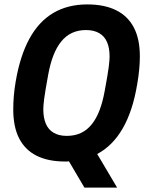

<svg xmlns="http://www.w3.org/2000/svg" viewBox="-20 -719 663 869"><path d="M362 130 292 11Q288 12 284 12Q280 12 275 12Q198 12 146 -14Q94 -40 67 -92Q40 -144 40 -224Q40 -253 42.5 -284Q45 -315 51 -350Q71 -467 113.5 -544.5Q156 -622 221.5 -660.5Q287 -699 375 -699Q452 -699 505 -673Q558 -647 585.5 -595Q613 -543 613 -464Q613 -436 610 -404Q607 -372 601 -338Q581 -217 535.5 -138Q490 -59 420 -22L510 130ZM282 -104Q318 -104 346 -117Q374 -130 395 -156Q416 -182 430.5 -220Q445 -258 454 -308Q461 -347 465.5 -372.5Q470 -398 472 -415Q474 -432 475 -443Q476 -454 476 -463Q476 -502 464.5 -528.5Q453 -555 429 -569Q405 -583 369 -583Q334 -583 306 -570Q278 -557 257 -531Q236 -505 221.5 -467.5Q207 -430 198 -380Q191 -341 186.5 -315Q182 -289 180 -272.5Q178 -256 177 -245Q176 -234 176 -225Q176 -186 187.5 -159Q199 -132 223 -118Q247 -104 282 -104Z"/></svg>

Font: Archivo Condensed
Style: Bold Italic
Weight: 700
Width: 3
Italic angle: -10°
Designer: Hector Gatti
Foundry: Omnibus-Type
Version: Version 2.001